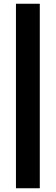

<svg xmlns="http://www.w3.org/2000/svg" viewBox="-20 -830 297 1023"><path d="M65 173V-810H192V173Z"/></svg>

Font: Oswald SemiBold
Style: Regular
Weight: 600
Designer: Vernon Adams
Foundry: Vernon Adams
Version: Version 4.103;gftools[0.9.33.dev8+g029e19f]